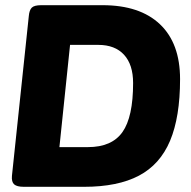

<svg xmlns="http://www.w3.org/2000/svg" viewBox="-20 -720 735 740"><path d="M72 0Q45 0 34.5 -9.5Q24 -19 26 -42L91 -658Q93 -681 102.5 -690.5Q112 -700 139 -700H375Q519 -700 596.5 -626.5Q674 -553 674 -415Q674 -269 635.5 -177.5Q597 -86 515.5 -43Q434 0 304 0ZM209 -153H319Q411 -153 452 -211Q493 -269 493 -400Q493 -471 458 -509Q423 -547 359 -547H250Z"/></svg>

Font: Asap ExtraBold
Style: Italic
Weight: 800
Italic angle: -6°
Designer: Pablo Cosgaya
Foundry: Omnibus-Type
Version: Version 3.001; ttfautohint (v1.8.4.7-5d5b)